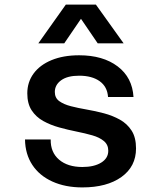

<svg xmlns="http://www.w3.org/2000/svg" viewBox="-20 -805 690 837"><path d="M339 12Q265 12 208.5 -13.5Q152 -39 121 -86Q90 -133 89 -197H201Q200 -141 237.5 -109Q275 -77 339 -77Q390 -77 421 -96Q452 -115 452 -148Q452 -174 433 -190Q414 -206 382.5 -215Q351 -224 313.5 -231.5Q276 -239 238 -249.5Q200 -260 168.5 -277.5Q137 -295 118 -324Q99 -353 99 -398Q99 -447 126.5 -484.5Q154 -522 205 -543Q256 -564 325 -564Q429 -564 493 -515.5Q557 -467 562 -382H451Q448 -427 414.5 -451Q381 -475 325 -475Q274 -475 246.5 -455Q219 -435 219 -404Q219 -378 238.5 -364Q258 -350 289 -342Q320 -334 358 -327.5Q396 -321 433.5 -311Q471 -301 502.5 -283.5Q534 -266 553.5 -236Q573 -206 573 -158Q573 -79 509.5 -33.5Q446 12 339 12ZM147 -616 267 -785H398L519 -616H406L333 -723L260 -616Z"/></svg>

Font: Azeret Mono Thin Medium
Style: Regular
Weight: 500
Version: Version 1.002